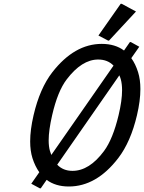

<svg xmlns="http://www.w3.org/2000/svg" viewBox="-20 -980 765 1019"><path d="M196.3 19.5H191.4L146 -4.9L188.5 -65.9Q166 -97.7 152.3 -140.6Q140.1 -179.2 140.1 -229.5Q140.1 -291 158.2 -368.7Q191.4 -511.2 257.8 -596.7Q375 -747.1 520 -747.1Q590.8 -747.1 638.2 -711.9L669.4 -756.8H674.3L719.2 -731.9L676.8 -671.4Q699.2 -640.6 712.9 -596.7Q725.1 -557.6 725.1 -507.3Q725.1 -445.8 707 -368.7Q673.8 -227.1 607.4 -140.6Q491.7 9.8 345.2 9.8Q274.9 9.8 227.5 -25.4ZM256.8 -368.7Q238.3 -288.6 238.3 -234.9Q238.3 -202.1 245.1 -178.7Q247.6 -170.4 252.4 -157.7L582.5 -631.8Q551.3 -664.1 501 -664.1Q414.1 -664.1 334 -558.6Q286.1 -496.1 256.8 -368.7ZM613.3 -580.1 283.7 -106Q314.9 -73.2 364.7 -73.2Q454.1 -73.2 532.2 -178.7Q579.1 -242.2 609.4 -368.7Q627.9 -446.3 627.9 -501Q627.9 -534.2 621.1 -559.1Q618.2 -569.8 613.3 -580.1ZM620.6 -960H625.5L701.7 -918.9L558.6 -764.6H553.7L502.4 -791.5Z"/></svg>

Font: Nova Script
Style: Regular
Weight: 400
Italic angle: -13°
Version: Version 2.001